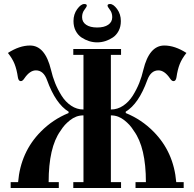

<svg xmlns="http://www.w3.org/2000/svg" viewBox="-20 -938 969 958"><path d="M346.7 -833Q346.7 -867.2 365.2 -892.6Q383.8 -918 400.4 -918Q413.1 -918 413.1 -910.2Q413.1 -904.3 402.3 -890.6Q389.6 -875 389.6 -852.5Q389.6 -828.1 409.7 -814.5Q429.7 -800.8 464.8 -800.8Q500 -800.8 520 -814.5Q540 -828.1 540 -852.5Q540 -875 527.3 -890.6Q516.6 -904.3 516.6 -910.2Q516.6 -918 529.3 -918Q545.9 -918 564.5 -892.6Q583 -867.2 583 -833Q583 -804.7 571.8 -783.7Q560.5 -762.7 543 -751Q525.4 -739.3 505.4 -732.9Q485.4 -726.6 464.8 -726.6Q444.3 -726.6 424.3 -732.9Q404.3 -739.3 386.7 -751Q369.1 -762.7 357.9 -783.7Q346.7 -804.7 346.7 -833ZM19.5 -673.8Q77.1 -710.9 129.9 -710.9Q205.1 -710.9 234.4 -589.8Q242.2 -555.7 254.9 -523.9Q267.6 -492.2 287.1 -460.9Q306.6 -429.7 335 -410.6Q363.3 -391.6 396.5 -391.6V-664.1H345.7V-693.4H584V-664.1H533.2V-391.6Q566.4 -391.6 594.7 -410.6Q623 -429.7 642.6 -460.9Q662.1 -492.2 674.8 -523.9Q687.5 -555.7 695.3 -589.8Q724.6 -710.9 799.8 -710.9Q852.5 -710.9 910.2 -673.8Q887.7 -645.5 877 -618.7Q866.2 -591.8 860.4 -551.8Q857.4 -533.2 845.7 -533.2Q836.9 -533.2 828.1 -546.9Q800.8 -586.9 770.5 -586.9Q732.4 -586.9 714.8 -538.1Q671.9 -419.9 607.4 -380.9V-374Q686.5 -341.8 746.1 -281.2Q846.7 -179.7 859.4 -29.3H896.5V0H656.2V-29.3H708Q708 -202.1 648.4 -284.2Q636.7 -302.7 626 -314.5Q615.2 -326.2 600.6 -337.9Q585.9 -349.6 569.3 -356Q552.7 -362.3 533.2 -362.3V-29.3H584V0H345.7V-29.3H396.5V-362.3Q377 -362.3 360.4 -356Q343.8 -349.6 329.1 -337.9Q314.5 -326.2 303.7 -314.5Q293 -302.7 281.2 -284.2Q222.7 -202.1 222.7 -29.3H273.4V0H33.2V-29.3H70.3Q83 -179.7 183.6 -281.2Q243.2 -341.8 322.3 -374V-380.9Q257.8 -419.9 214.8 -538.1Q197.3 -586.9 159.2 -586.9Q128.9 -586.9 101.6 -546.9Q92.8 -533.2 84 -533.2Q72.3 -533.2 69.3 -551.8Q63.5 -591.8 52.7 -618.7Q42 -645.5 19.5 -673.8Z"/></svg>

Font: Monomakh Unicode TT
Style: Medium
Weight: 500
Designer: Alexey Kryukov, Aleksandr Andreev
Version: Version 1.1